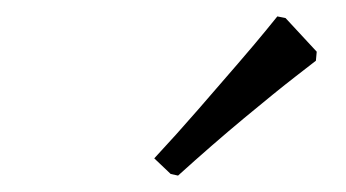

<svg xmlns="http://www.w3.org/2000/svg" viewBox="-20 -735 422 234"><path d="M365 -661Q365 -661 340.5 -642Q316 -623 277.5 -591Q239 -559 197 -521L188 -523L168 -542Q195 -571 221.5 -601.5Q248 -632 270 -657.5Q292 -683 305 -699Q318 -715 318 -715L328 -713L366 -672Z"/></svg>

Font: Alegreya
Style: Italic
Weight: 400
Italic angle: -7°
Designer: Juan Pablo del Peral
Foundry: Huerta Tipografica
Version: Version 2.009